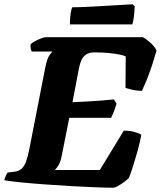

<svg xmlns="http://www.w3.org/2000/svg" viewBox="-31 -878 752 898"><path d="M499 0Q469 0 417 -2Q365 -4 303 -7.5Q241 -11 179.5 -15.5Q118 -20 67.5 -25Q17 -30 -11 -35Q-8 -46 -3.5 -56.5Q1 -67 5 -71L37 -75Q56 -77 69 -88Q82 -99 90.5 -121.5Q99 -144 106 -180L180 -558Q189 -605 201 -620.5Q213 -636 214 -637H117Q115 -643 113 -651Q111 -659 112 -671Q119 -678 133 -685.5Q147 -693 161.5 -698.5Q176 -704 182 -704H637Q651 -697 671 -679.5Q691 -662 701 -642Q690 -602 677.5 -565Q665 -528 653 -499Q641 -470 633 -453Q611 -453 589 -458Q567 -463 556 -467L557 -614Q550 -618 529.5 -622.5Q509 -627 478.5 -630Q448 -633 410 -633Q386 -633 371.5 -623Q357 -613 349.5 -596Q342 -579 338 -557L308 -400Q348 -402 379.5 -403.5Q411 -405 440.5 -407.5Q470 -410 502 -413L514 -393Q507 -370 500.5 -353.5Q494 -337 489 -327H293L258 -151Q253 -123 243.5 -107Q234 -91 226 -83H436L548 -267Q577 -267 599 -260.5Q621 -254 630 -248Q623 -209 612 -170Q601 -131 590.5 -98.5Q580 -66 572 -46Q565 -38 550 -27Q535 -16 520.5 -8Q506 0 499 0ZM296 -764Q296 -795 299.5 -816Q303 -837 307 -844Q337 -844 378 -846Q419 -848 461 -850.5Q503 -853 537 -855Q571 -857 589 -858L599 -849Q598 -819 594.5 -795.5Q591 -772 588 -764Z"/></svg>

Font: Texturina Medium 12pt Black
Style: Italic
Weight: 900
Italic angle: -11°
Version: Version 1.002